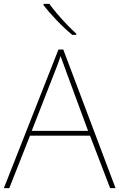

<svg xmlns="http://www.w3.org/2000/svg" viewBox="-20 -972 617 992"><path d="M549 0 445 -271H135L28 0H0L282 -716H307L577 0ZM325 -594Q319 -611 311 -632.5Q303 -654 293 -682Q286 -660 277 -636.5Q268 -613 260 -593L144 -296H435ZM235 -952Q250 -931 274 -902.5Q298 -874 325 -846Q352 -818 374 -798V-792H353Q313 -825 272 -868Q231 -911 205 -945V-952Z"/></svg>

Font: Noto Sans Myanmar UI Thin
Style: Regular
Weight: 100
Designer: Monotype Design Team
Foundry: Monotype Imaging Inc.
Version: Version 2.103; ttfautohint (v1.8.4.7-5d5b)